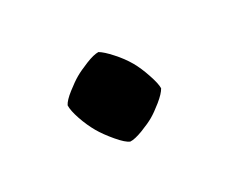

<svg xmlns="http://www.w3.org/2000/svg" viewBox="-38 -185 325 273"><g transform="rotate(30 125.0 -48.0)"><path d="M65.5 -47Q65.5 -56 67.5 -70.2Q69.5 -84.5 73.5 -91Q80.5 -95 95.8 -98.2Q111 -101.5 125 -101.5Q137.5 -101.5 153.8 -98.2Q170 -95 176.5 -91Q180.5 -84.5 182.8 -70.2Q185 -56 185 -47Q185 -38 182.8 -23.8Q180.5 -9.5 176.5 -3.5Q171 1 154.2 4Q137.5 7 125 7Q111 7 95.8 4Q80.5 1 73.5 -3.5Q69.5 -9.5 67.5 -23.8Q65.5 -38 65.5 -47Z"/></g></svg>

Font: Signika
Style: Regular
Weight: 300
Designer: Anna Giedry
Foundry: Anna Giedry
Version: Version 2.000